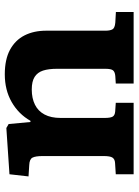

<svg xmlns="http://www.w3.org/2000/svg" viewBox="92 -670 578 801"><g transform="rotate(-90 380.5 -269.0)"><path d="M54.5 0V-74.5L102 -77.5Q117.5 -78.5 124 -88.3Q130.5 -98 130.5 -125.5V-378.5Q130.5 -409 124 -421.7Q117.5 -434.5 93 -435.5L45.5 -438.5L54.5 -518L247.5 -531L264 -521.5L272.5 -430.5H277.5Q305.5 -480 355.8 -508.8Q406 -537.5 471.5 -537.5Q533.5 -537.5 573.8 -515.8Q614 -494 633.8 -455.2Q653.5 -416.5 653.5 -364.5V-117.5Q653.5 -99 658.8 -88.8Q664 -78.5 687 -76.5L731.5 -74V0H433V-74.5L464.5 -76.5Q481.5 -78 488 -86Q494.5 -94 494.5 -118V-320Q494.5 -355 487 -378Q479.5 -401 460.7 -413Q442 -425 408 -425Q371.5 -425 344.8 -411.7Q318 -398.5 303.8 -371.7Q289.5 -345 289.5 -305V-120.5Q289.5 -98 294.5 -88.3Q299.5 -78.5 316 -77L352.5 -74.5V0Z"/></g></svg>

Font: Literata Variable Black
Style: Regular
Weight: 900
Designer: Latin by Veronika Burian and Jose Scaglione. Greek by Irene Vlachou. Cyrillic by Vera Evstafieva.
Foundry: TypeTogether
Version: Version 3.021